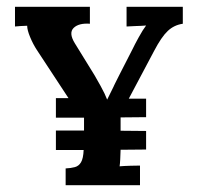

<svg xmlns="http://www.w3.org/2000/svg" viewBox="-20 -546 582 566"><path d="M173.5 0V-49.5Q189.2 -50.2 200.8 -53.4Q212.3 -56.5 218.9 -67.7Q225.5 -78.8 226.6 -103.8H144.8V-161.3H227.7V-199.1H144.8V-256.7H181.9L88.7 -398.6Q77.4 -415.8 68.8 -436.7Q60.1 -457.6 60.1 -470.1Q48.4 -469.7 40.2 -469.2Q31.9 -468.6 24.2 -467.9V-525.9H245V-476Q212.3 -478.5 197.1 -463.7Q181.9 -448.8 200.6 -418.4L258.5 -324.5Q263.7 -316.1 276.7 -292.4Q289.7 -268.8 295.9 -252.3Q307.3 -275 311.1 -283.1Q315 -291.2 315.4 -291.9Q315.7 -292.6 315.7 -292.8Q315.7 -293 318.8 -299.2Q322 -305.5 331.9 -325.3L371.1 -401.9Q376.6 -413.6 388.9 -436Q401.2 -458.4 410.7 -470.8Q398.2 -469.7 379.5 -469.2Q360.8 -468.6 353.1 -467.9V-525.9H518.9V-476Q493.2 -472.3 474.5 -454.7Q455.8 -437.1 434.2 -395.7L359.7 -255.2H410.7V-200.6L335.5 -199.9V-160.6L410.7 -159.9V-105.2L335.5 -104.5Q335.2 -89.1 334.4 -76.1Q333.7 -63.1 332.6 -55.7Q345.1 -56.8 364.9 -57.4Q384.7 -57.9 392.7 -57.9V0Z"/></svg>

Font: Parastoo
Style: Regular
Weight: 400
Foundry: Saber Rastikerdar (saber.rastikerdar@gmail.com)
Version: Version 3.000